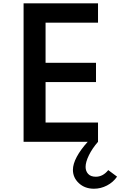

<svg xmlns="http://www.w3.org/2000/svg" viewBox="-20 -845 718 1144"><path d="M120.5 0V-825H564V-710H251.5V-471H552V-356H251.5V-115H564V0ZM540 279.5Q485.5 279.5 450 246.5Q414.5 213.5 414.5 167Q414.5 132.5 437.2 89.8Q460 47 502.5 0H564Q529.5 39.5 509.8 80Q490 120.5 490 149.5Q490 174.5 505.2 191.2Q520.5 208 551 208Q572 208 590.5 198.2Q609 188.5 625 168.5L677.5 207.5Q654.5 241 617.5 260.2Q580.5 279.5 540 279.5Z"/></svg>

Font: Spartan Thin SemiBold
Style: Regular
Weight: 600
Version: Version 1.004